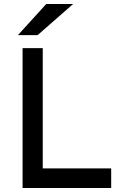

<svg xmlns="http://www.w3.org/2000/svg" viewBox="-20 -941 602 961"><path d="M93 0V-700H194V-98H536.5V0ZM69.5 -765 211.5 -921H346L168 -765Z"/></svg>

Font: Overpass Medium
Style: Regular
Weight: 500
Designer: Delve Withrington, Dave Bailey, Thomas Jockin
Foundry: Delve Fonts LLC
Version: Version 4.000